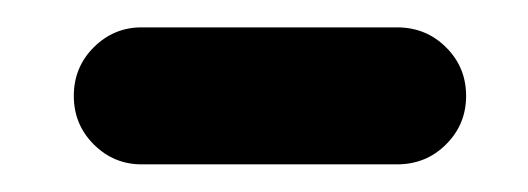

<svg xmlns="http://www.w3.org/2000/svg" viewBox="-20 -566 388 141"><path d="M84 -445.3Q63.5 -445.3 48.8 -460Q34.2 -474.6 34.2 -495.6Q34.2 -516.6 48.8 -531.2Q63.5 -545.9 84 -545.9H271.5Q293 -545.9 307.6 -531.2Q322.3 -516.6 322.3 -495.6Q322.3 -474.6 307.6 -460Q293 -445.3 271.5 -445.3Z"/></svg>

Font: Gen Jyuu GothicX Bold
Style: Bold
Weight: 700
Designer: Ryoko NISHIZUKA (kana &amp; ideographs); Paul D. Hunt (Latin, Greek &amp; Cyrillic); Wenlong ZHANG (bopomofo); Sandoll C
Version: Version 1.058.20140828